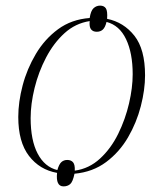

<svg xmlns="http://www.w3.org/2000/svg" viewBox="-20 -609 582 683"><path d="M206 54Q178 54 183 6Q121 -5 83 -54.5Q45 -104 45 -193Q45 -246 60.5 -305Q76 -364 107.5 -417Q139 -470 186.5 -505Q234 -540 299 -545Q303 -571 313 -580Q323 -589 336 -589Q350 -589 356.5 -579.5Q363 -570 361 -542Q420 -530 458 -482Q496 -434 496 -341Q496 -290 481 -231.5Q466 -173 435.5 -120.5Q405 -68 357.5 -32.5Q310 3 245 9Q239 38 229.5 46Q220 54 206 54ZM246 -2Q297 -9 336 -45Q375 -81 400.5 -133Q426 -185 439 -241Q452 -297 452 -345Q452 -420 428.5 -469.5Q405 -519 359 -531Q354 -511 345.5 -503.5Q337 -496 324 -496Q311 -496 304 -504.5Q297 -513 299 -534Q248 -526 209.5 -491Q171 -456 144 -404.5Q117 -353 103 -296Q89 -239 89 -189Q89 -110 114 -62.5Q139 -15 184 -4Q190 -25 198.5 -32.5Q207 -40 219 -40Q233 -40 240 -31.5Q247 -23 246 -2Z"/></svg>

Font: Noto Serif Display ExtraLight
Style: Italic
Weight: 200
Italic angle: -12°
Designer: Monotype Design Team
Foundry: Monotype Imaging Inc.
Version: Version 2.009